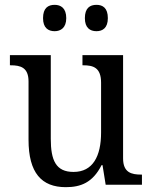

<svg xmlns="http://www.w3.org/2000/svg" viewBox="-20 -764 629 794"><path d="M379 -635C405 -635 426 -649 426 -689C426 -731 405 -744 379 -744C352 -744 331 -731 331 -689C331 -649 352 -635 379 -635ZM206 -635C231 -635 254 -649 254 -689C254 -731 231 -744 206 -744C179 -744 158 -731 158 -689C158 -649 179 -635 206 -635ZM252 10C313 10 363 -8 400 -81H404L417 0H567V-42H564C524 -42 489 -50 489 -109V-536H321V-494H324C365 -494 398 -485 398 -422V-216C398 -118 364 -53 284 -53C211 -53 190 -101 190 -190V-536H21V-494H24C65 -494 98 -485 98 -427V-186C98 -49 152 10 252 10Z"/></svg>

Font: Noto Serif Sinhala SemiCondensed
Style: Regular
Weight: 400
Width: 4
Designer: Jelle Bosma - Monotype Design Team
Foundry: Monotype Imaging Inc.
Version: Version 2.007